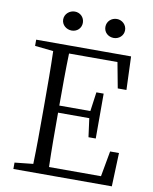

<svg xmlns="http://www.w3.org/2000/svg" viewBox="-98 -993 851 1066"><g transform="rotate(10 327.5 -460.0)"><path d="M474 -813C503 -813 529 -835 529 -866C529 -897 503 -920 474 -920C443 -920 418 -897 418 -866C418 -835 443 -813 474 -813ZM237 -813C267 -813 291 -835 291 -866C291 -897 267 -920 237 -920C207 -920 180 -897 180 -866C180 -835 207 -813 237 -813ZM564 -189 538 -45H245C242 -142 242 -240 242 -351H418L432 -246H473V-499H432L417 -391H242C242 -493 242 -591 245 -685H518L545 -541H594L587 -729H52V-694L156 -683C159 -587 159 -489 159 -392V-337C159 -239 159 -142 156 -47L52 -36V0H607L614 -189Z"/></g></svg>

Font: Shippori Mincho
Style: Regular
Weight: 400
Designer: Bonji Tadano  Ryoko NISHIZUKA  (kana & ideographs); Frank Grießhammer (Latin, Greek & Cyrillic); Wenlong ZHANG  (bopomof
Foundry: Adobe Systems Incorporated
Version: Version 1.003;PS 1.001;hotconv 16.6.54;makeotf.lib2.5.65590